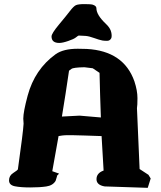

<svg xmlns="http://www.w3.org/2000/svg" viewBox="-20 -903 772 922"><path d="M264.6 -696.8Q227.5 -696.8 227.5 -728Q227.5 -742.2 262.9 -784.7Q298.3 -827.1 315.9 -850.1Q333.5 -873 344.7 -878.2Q356 -883.3 386.2 -883.3Q416.5 -883.3 425.8 -880.4Q442.9 -874.5 442.9 -863.8Q442.9 -831.5 488.3 -788.6Q509.8 -768.6 514.2 -748Q516.1 -739.3 516.1 -733.4Q516.1 -732.4 516.1 -731Q516.1 -724.6 514.6 -720.2Q508.3 -707 494.6 -707Q494.6 -707 494.1 -707Q479.5 -707 471.7 -708.5Q456.5 -711.4 432.4 -720.2Q408.2 -729 391.6 -730.5Q373 -731.9 364.3 -731.9Q362.3 -731.9 360.4 -731.9Q357.9 -731.9 356.9 -731.9Q354 -731 344.2 -723.1Q334.5 -715.3 307.4 -706.1Q280.3 -696.8 264.6 -696.8ZM443.4 -42.5Q443.4 -71.8 477.5 -84Q472.2 -167 467.8 -249.5Q433.6 -250.5 388.2 -252.2Q342.8 -253.9 324.2 -253.9H312.5Q289.1 -253.9 279.3 -252.4Q265.6 -250 261.2 -249.5Q246.6 -165.5 231 -80.6H231.9L263.7 -69.3L252.9 -58.1L253.9 -56.6L247.1 -34.7Q233.9 -12.2 202.4 -7.6Q170.9 -2.9 125 -2.9Q79.1 -2.9 51.3 -8.5Q23.4 -14.2 23.4 -36.9Q23.4 -59.6 43.5 -72.3Q63.5 -85 65.9 -89.8Q91.3 -270.5 93.3 -309.1L91.8 -333Q91.8 -365.7 112.8 -443.8Q147 -570.3 247.1 -642.6Q284.2 -668.9 353.5 -668.9Q370.1 -668.9 396.5 -668Q574.2 -658.2 625.5 -512.2Q640.1 -467.8 640.1 -431.9Q640.1 -396 637.7 -383.3L650.4 -91.3L692.9 -63.5L703.6 -45.9L689.5 -1L482.4 -7.8Q443.4 -14.6 443.4 -42.5ZM425.3 -575.2 385.3 -580.1Q332 -579.1 323 -572Q314 -564.9 311.5 -563.5Q295.4 -452.6 277.3 -343.3L362.3 -347.7Q415 -342.8 464.4 -338.9Q460.4 -445.8 458 -553.2Z"/></svg>

Font: Drukaatie burti
Style: Heavy
Weight: 800
Version: Version 0.14